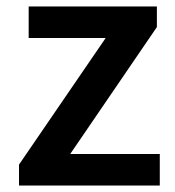

<svg xmlns="http://www.w3.org/2000/svg" viewBox="-20 -576 544 596"><path d="M69 -458H308L39 -65V0H476V-98H198L467 -492V-556H69Z"/></svg>

Font: Bithumb Trading Sans Semibold
Style: Regular
Weight: 600
Designer: Ham Hyungwon
Foundry: Bithumb
Version: Version 0.500;FEAKit 1.0